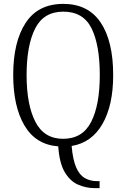

<svg xmlns="http://www.w3.org/2000/svg" viewBox="-20 -745 652 989"><path d="M466 224Q424 224 383 206.5Q342 189 314 142.5Q286 96 280 9Q164 0 106 -98.5Q48 -197 48 -359Q48 -529 112 -627Q176 -725 306 -725Q434 -725 498.5 -629Q563 -533 563 -358Q563 -202 507.5 -106Q452 -10 349 7Q355 77 372 116.5Q389 156 416.5 172Q444 188 479 188H493V224ZM305 -30Q405 -30 449.5 -117Q494 -204 494 -358Q494 -513 451.5 -599Q409 -685 306 -685Q205 -685 161 -598Q117 -511 117 -358Q117 -206 162 -118Q207 -30 305 -30Z"/></svg>

Font: Noto Serif Tamil Condensed Light
Style: Regular
Weight: 300
Width: 3
Designer: Indian Type Foundry, Tom Grace, and the Monotype Design Team
Foundry: Monotype Imaging Inc.
Version: Version 2.004; ttfautohint (v1.8.4.7-5d5b)